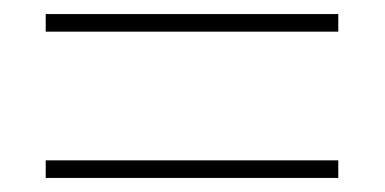

<svg xmlns="http://www.w3.org/2000/svg" viewBox="-20 -489 547 273"><path d="M45 -444H461V-469H45ZM45 -236H461V-261H45Z"/></svg>

Font: Noto Sans Lao SemiCondensed Thin
Style: Regular
Weight: 100
Width: 4
Designer: Monotype Design Team
Foundry: Monotype Imaging Inc.
Version: Version 2.003